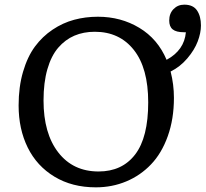

<svg xmlns="http://www.w3.org/2000/svg" viewBox="-20 -782 874 816"><path d="M387.2 14.2Q286.6 14.2 211.7 -31Q136.7 -76.2 97.9 -154.8Q59.1 -233.4 59.1 -334Q59.1 -412.6 77.9 -476.8Q96.7 -541 128.4 -584Q160.2 -627 203.6 -656Q247.1 -685.1 295.2 -698Q343.3 -710.9 396 -710.9Q493.7 -710.9 572 -663.8Q650.4 -616.7 688 -527.8Q763.2 -568.4 770 -645H761.2Q729 -645 714.1 -657Q699.2 -668.9 699.2 -694.8Q699.2 -724.6 717.5 -743.4Q735.8 -762.2 763.2 -762.2Q800.8 -762.2 817.4 -737.5Q834 -712.9 834 -673.8Q834 -642.1 820.3 -606Q806.6 -569.8 776.1 -533.9Q745.6 -498 705.1 -478Q719.2 -422.9 719.2 -366.2Q719.2 -276.4 693.1 -203.4Q667 -130.4 621.8 -83.3Q576.7 -36.1 516.6 -11Q456.5 14.2 387.2 14.2ZM398.9 -53.2Q499 -53.2 554.4 -125.5Q609.9 -197.8 609.9 -347.2Q609.9 -492.7 548.8 -569.8Q487.8 -647 382.8 -647Q335 -647 296.1 -630.4Q257.3 -613.8 227.5 -579.3Q197.8 -544.9 181.4 -488Q165 -431.2 165 -355Q165 -214.8 227.8 -134Q290.5 -53.2 398.9 -53.2Z"/></svg>

Font: Literata Book
Style: Regular
Weight: 400
Designer: Latin by Veronika Burian and Jose Scaglione. Greek by Irene Vlachou. Cyrillic by Vera Evstafieva
Foundry: TypeTogether
Version: Version 2.003;PS 002.003;hotconv 1.0.88;makeotf.lib2.5.64775